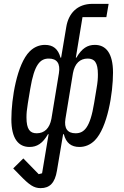

<svg xmlns="http://www.w3.org/2000/svg" viewBox="-20 -760 640 992"><path d="M322.4 -620.4 295.8 -462H292.6C280.5 -507.1 254.6 -528.1 212.4 -528.1C184.7 -528.1 157 -518.1 133.2 -494.3C67.5 -428.6 38.7 -250.4 38.7 -143.8C38.7 -43.3 75.6 -0.7 132.5 -0.7C170.5 -0.7 199.9 -18.1 228 -66.8H231.2L197.4 135.3L180 139.9L100.5 58.6L48.3 110.1L83.1 145.6C131.4 195.7 154.8 212 190 212C236.9 212 263.8 185 274.1 122.5L306.1 -66.8H309.7C321.4 -21.3 348 -0.7 390.3 -0.7C418 -0.7 445.7 -10.7 469.5 -34.4C535.2 -100.1 563.9 -278.4 563.9 -384.9C563.9 -485.4 527 -528.1 470.2 -528.1C432.2 -528.1 403.1 -510.7 374.6 -462H371.8L406.2 -671.5H529.5L541.2 -740.1H457.7C378.9 -740.1 333.8 -690.7 322.4 -620.4ZM116.8 -153.4C116.8 -173.3 118.3 -192.5 123.9 -226.6L136.4 -301.5C157.3 -427.9 187.9 -457.4 232.2 -457.4C274.1 -457.4 292.6 -432.2 284.4 -381.7L245.7 -146.7C236.5 -96.6 209.2 -71.4 169.7 -71.4C134.9 -71.4 116.8 -91.6 116.8 -153.4ZM318.2 -146.7 356.9 -382.1C366.1 -432.2 393.5 -457.4 432.9 -457.4C468.4 -457.4 485.8 -437.1 485.8 -375.4C485.8 -355.1 484.7 -335.9 478.7 -302.2L466.3 -227.3C445.7 -100.9 414.8 -71.4 370.4 -71.4C328.8 -71.4 310 -96.6 318.2 -146.7Z"/></svg>

Font: Margiela Mono Italic Text It
Style: Regular
Weight: 400
Designer: Mike Abbink, Paul van der Laan, Pieter van Rosmalen
Foundry: Bold Monday
Version: Version 2.003 2021